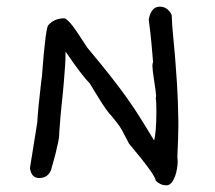

<svg xmlns="http://www.w3.org/2000/svg" viewBox="-20 -584 647 577"><path d="M516 -220V-206Q516 -177 513 -113Q513 -109 513.5 -105.5Q514 -102 514 -99Q514 -90 512 -77.5Q510 -65 506 -54Q502 -43 495.5 -35Q489 -27 480 -27Q462 -27 448 -41Q448 -57 368 -152L347 -192Q341 -203 332 -214.5Q323 -226 314 -237Q309 -241 298.5 -256Q288 -271 277.5 -288Q267 -305 258.5 -319Q250 -333 250 -333Q226 -357 177 -429Q177 -405 175.5 -385Q174 -365 172 -339Q170 -313 166 -277Q162 -241 158 -185V-180Q158 -172 154.5 -155Q151 -138 146.5 -120.5Q142 -103 138 -89.5Q134 -76 134 -74Q124 -49 98 -49Q74 -49 70 -79L92 -216Q94 -255 104 -340Q106 -349 107.5 -372.5Q109 -396 111.5 -422Q114 -448 117 -472Q120 -496 124 -507Q142 -529 174 -529Q187 -524 210 -490L243 -440Q257 -423 281 -394Q305 -365 337 -323Q373 -275 398.5 -234.5Q424 -194 443 -162Q446 -171 448 -194Q450 -217 450 -250Q450 -264 449.5 -274Q449 -284 448 -289Q449 -290 449 -297Q449 -300 447.5 -312.5Q446 -325 443.5 -340Q441 -355 439.5 -368Q438 -381 438 -386Q438 -392 440 -398Q438 -424 435 -455.5Q432 -487 427 -525Q434 -564 460 -564Q484 -564 496 -539Q497 -509 500 -479.5Q503 -450 506 -414Q509 -378 512 -331Q515 -284 516 -220Z"/></svg>

Font: Gaegu
Style: Regular
Weight: 400
Designer: JIKJI
Foundry: JIKJI
Version: Version 1.00